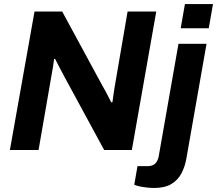

<svg xmlns="http://www.w3.org/2000/svg" viewBox="-20 -743 1075 951"><path d="M29 0 151 -686H288L488 -317Q495 -306 502.5 -291.5Q510 -277 517.5 -262.5Q525 -248 531 -236L537 -237Q539 -254 542 -274Q545 -294 547 -307L612 -686H754L633 0H496L299 -363Q290 -379 276.5 -405.5Q263 -432 253 -451H248Q246 -433 242 -408.5Q238 -384 235 -369L171 0ZM875 -603 896 -723H1035L1014 -603ZM744 188Q728 188 709 186Q690 184 673 180.5Q656 177 645 172L661 80H710Q735 80 748 68Q761 56 766 32L864 -526H1003L903 43Q896 83 878.5 116Q861 149 828.5 168.5Q796 188 744 188Z"/></svg>

Font: Archivo SemiBold
Style: Bold Italic
Weight: 700
Italic angle: -10°
Version: Version 2.001